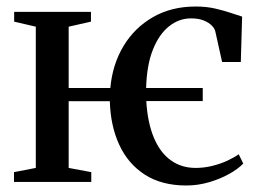

<svg xmlns="http://www.w3.org/2000/svg" viewBox="-20 -559 794 590"><path d="M552.5 11Q477 11 425.2 -22.2Q373.5 -55.5 346.5 -114Q319.5 -172.5 317.5 -248H191V-43L260.5 -30V0H23V-30L90 -43V-477L23.5 -492.5V-522.5H259.5V-492.5L191 -477V-288.5H319Q325.5 -360.5 359.2 -417Q393 -473.5 449.8 -506.2Q506.5 -539 581.5 -539Q614.5 -539 642.2 -532.5Q670 -526 691 -518.8Q712 -511.5 724 -508L720 -368.5H662.5L641.5 -463Q639.5 -471.5 630.8 -480.5Q622 -489.5 606.2 -496Q590.5 -502.5 567 -502.5Q530 -502.5 499.5 -478.2Q469 -454 450 -406.8Q431 -359.5 429 -288.5H603V-248.5H429.5Q433.5 -182 452.8 -136Q472 -90 504.8 -66.5Q537.5 -43 581 -43Q607 -43 632.2 -49.2Q657.5 -55.5 678.5 -65.2Q699.5 -75 713.5 -85L727.5 -56.5Q712 -40 684.2 -24.5Q656.5 -9 622.2 1Q588 11 552.5 11Z"/></svg>

Font: Merriweather 96pt
Style: Regular
Weight: 400
Version: Version 2.100